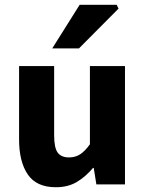

<svg xmlns="http://www.w3.org/2000/svg" viewBox="-20 -773 608 805"><path d="M214 12Q133 12 96.5 -41.5Q60 -95 60 -188V-496H207V-207Q207 -153 222 -133Q237 -113 269 -113Q296 -113 316 -126Q336 -139 357 -168V-496H504V0H384L373 -69H370Q339 -32 302 -10Q265 12 214 12ZM199 -570 314 -753H469L477 -737L311 -570Z"/></svg>

Font: Source Sans 3
Style: Bold
Weight: 700
Designer: Paul D. Hunt
Foundry: Adobe
Version: Version 3.052;hotconv 1.1.0;makeotfexe 2.6.0